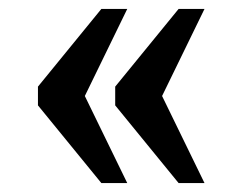

<svg xmlns="http://www.w3.org/2000/svg" viewBox="-20 -485 542 430"><path d="M380 -75 238 -249V-291L380 -465H438L343 -270L438 -75ZM207 -75 65 -249V-291L207 -465H265L170 -270L265 -75Z"/></svg>

Font: Noto Serif Tamil SemiCondensed SemiBold
Style: Italic
Weight: 600
Width: 4
Italic angle: -12°
Designer: Indian Type Foundry, Tom Grace, and the Monotype Design Team
Foundry: Monotype Imaging Inc.
Version: Version 2.003; ttfautohint (v1.8.4.7-5d5b)